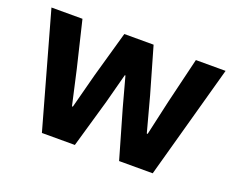

<svg xmlns="http://www.w3.org/2000/svg" viewBox="-90 -679 1021 832"><g transform="rotate(20 420.5 -262.5)"><path d="M166 0 19 -525H162L213 -313L249 -153H253L295 -313L355 -525H490L551 -313L594 -153H598L634 -313L685 -525H822L677 0H522L458 -222L421 -358H418L382 -222L318 0Z"/></g></svg>

Font: Aneliza
Style: Bold
Weight: 700
Designer: Mike Abbink, Paul van der Laan, Pieter van Rosmalen
Foundry: Bold Monday
Version: Version 3.0